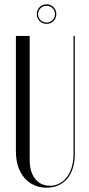

<svg xmlns="http://www.w3.org/2000/svg" viewBox="-20 -866 414 893"><path d="M151 -800C151 -775 171 -755 197 -755C222 -755 242 -775 242 -800C242 -826 222 -846 197 -846C171 -846 151 -826 151 -800ZM157 -800C157 -822 175 -839 197 -839C219 -839 236 -822 236 -800C236 -779 218 -761 197 -761C175 -761 157 -778 157 -800ZM54 -699V-161C54 -60 111 7 197 7C278 7 328 -53 328 -150V-699H322V-149C322 -60 276 -2 212 -2C154 -2 118 -49 118 -121V-699Z"/></svg>

Font: Moniqa Display
Style: Regular
Weight: 400
Designer: Rajesh Rajput
Foundry: Rajesh Rajput
Version: Version 1.000